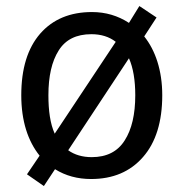

<svg xmlns="http://www.w3.org/2000/svg" viewBox="-20 -586 610 639"><path d="M520 -269C520 -351.6 497.1 -418.5 460 -464.8L501 -527.8L443.8 -565.9L409.2 -509.8C372.6 -533.7 331.5 -545.9 286.1 -545.9C213.4 -545.9 155.8 -522 113.8 -474.1C71.8 -425.8 50.8 -357.4 50.8 -269C50.8 -182.6 73.2 -116.2 111.8 -67.9L69.8 -5.9L126 33.2L163.1 -22.9C198.2 -1 238.3 9.8 283.2 9.8C356 9.8 413.6 -14.6 456.1 -63.5C498.5 -111.8 520 -180.7 520 -269ZM141.1 -269C141.1 -332 152.3 -381.8 175.3 -418C197.8 -454.1 233.9 -472.2 284.2 -472.2C315.9 -472.2 343.3 -463.9 365.2 -446.8L162.1 -141.1C147 -174.3 141.1 -218.3 141.1 -269ZM430.2 -269C430.2 -205.6 418.5 -155.3 395 -118.7C371.6 -81.5 335 -63 285.2 -63C254.4 -63 228 -70.8 207 -85.9L409.2 -392.1C423.3 -360.4 430.2 -318.4 430.2 -269Z"/></svg>

Font: Avrile Sans
Style: Regular
Weight: 400
Designer: Monotype Design Team, Google (font), Stefan Peev (BGR Cyrillic), Cristiano Sobral (main changes)
Foundry: The Avrile Sans Project Authors
Version: Version 3.110